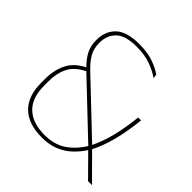

<svg xmlns="http://www.w3.org/2000/svg" viewBox="-175 -787 933 933"><g transform="rotate(45 292.0 -320.0)"><path d="M556.5 0Q544 -13 529 -28Q514 -43 498.8 -58.5Q483.5 -74 469.5 -88.2Q455.5 -102.5 444.5 -113L440 -118.5L167 -377.5L164 -380.5Q132.5 -411.5 116.2 -441.8Q100 -472 100 -511V-515Q100 -574.5 138 -611Q176 -647.5 262 -647.5Q320.5 -647.5 361.5 -632.5Q402.5 -617.5 425 -600L428 -579Q399 -599.5 358.5 -614.5Q318 -629.5 261 -629.5Q185.5 -629.5 152.8 -598Q120 -566.5 120 -515.5V-511.5Q120 -475 136.5 -446.2Q153 -417.5 182 -389.5L449.5 -135.5L454 -130.5Q465 -119.5 477.5 -107Q490 -94.5 503.2 -81Q516.5 -67.5 530.2 -53.8Q544 -40 557.2 -26.8Q570.5 -13.5 582.5 -1.5V0ZM247.5 9Q155 9 106.2 -38.5Q57.5 -86 57.5 -176.5V-203Q57.5 -267 82 -314Q106.5 -361 169 -390L181.5 -375.5Q125 -351 101.2 -309.8Q77.5 -268.5 77.5 -204.5V-177Q77.5 -94 121.5 -51.5Q165.5 -9 248.5 -9Q315 -9 361 -40.2Q407 -71.5 441 -128.5L445 -136Q469.5 -185 485.8 -249Q502 -313 510 -391H530Q521 -306.5 503.5 -239Q486 -171.5 459.5 -121.5L456.5 -117Q432.5 -77.5 402.2 -49.2Q372 -21 334 -6Q296 9 247.5 9Z"/></g></svg>

Font: Anek Bangla Thin
Style: Regular
Weight: 250
Designer: Sulekha Rajkumar (Bangla), Yesha Goshar (Latin)
Foundry: Ek Type
Version: Version 1.003